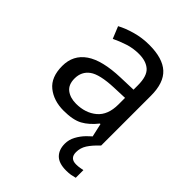

<svg xmlns="http://www.w3.org/2000/svg" viewBox="-217 -660 994 994"><g transform="rotate(45 280.5 -162.5)"><path d="M288 -545Q386 -545 433 -502Q480 -459 480 -365V0H416L399 -76H395Q360 -32 321.5 -11Q283 10 215 10Q142 10 94 -28.5Q46 -67 46 -149Q46 -229 109 -272.5Q172 -316 303 -320L394 -323V-355Q394 -422 365 -448Q336 -474 283 -474Q241 -474 203 -461.5Q165 -449 132 -433L105 -499Q140 -518 188 -531.5Q236 -545 288 -545ZM314 -259Q214 -255 175.5 -227Q137 -199 137 -148Q137 -103 164.5 -82Q192 -61 235 -61Q303 -61 348 -98.5Q393 -136 393 -214V-262ZM412 116Q412 161 457 161Q474 161 485.5 158.5Q497 156 505 155V211Q491 215 477 217.5Q463 220 443 220Q390 220 365 195Q340 170 340 126Q340 97 354.5 70Q369 43 390.5 21Q412 -1 432 -15L480 0Q446 32 429 58.5Q412 85 412 116Z"/></g></svg>

Font: Noto Sans Mongolian
Style: Regular
Weight: 400
Designer: Monotype Design Team
Foundry: Monotype Imaging Inc.
Version: Version 3.001; ttfautohint (v1.8.4.7-5d5b)